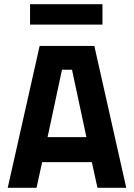

<svg xmlns="http://www.w3.org/2000/svg" viewBox="-20 -900 642 920"><path d="M17 0 170 -680H432L585 0H447L420 -123H182L155 0ZM277 -566 208 -243H394L325 -566ZM124 -782V-880H471V-782Z"/></svg>

Font: Titillium Web
Style: Bold
Weight: 700
Version: Version 1.001;PS 57.000;hotconv 1.0.70;makeotf.lib2.5.55311